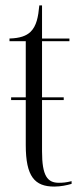

<svg xmlns="http://www.w3.org/2000/svg" viewBox="-20 -678 302 708"><path d="M180 10C204 10 227 5 244 0V-10C224 -5 212 -4 197 -4C155 -4 135 -29 135 -120V-309H215V-319H135V-526H236V-536H135V-658H125C121 -616 115 -582 92 -560C77 -546 54 -537 15 -536V-526H75V-319H21V-309H75V-143C75 -27 108 10 180 10Z"/></svg>

Font: Noto Serif Display ExtraCondensed Light
Style: Regular
Weight: 300
Width: 2
Designer: Monotype Design Team
Foundry: Monotype Imaging Inc.
Version: Version 2.009